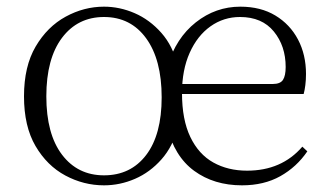

<svg xmlns="http://www.w3.org/2000/svg" viewBox="-20 -542 987 576"><path d="M292 14Q231 14 176 -15.5Q121 -45 86.5 -104Q52 -163 52 -253Q52 -343 87 -402.5Q122 -462 177 -492Q232 -522 292 -522Q339 -522 384 -502.5Q429 -483 464 -443.5Q499 -404 513 -345H483Q508 -428 567.5 -475Q627 -522 701 -522Q762 -522 806 -495.5Q850 -469 874 -423.5Q898 -378 898 -320Q898 -302 896 -286.5Q894 -271 891 -260H492V-290H798Q821 -290 829 -302.5Q837 -315 837 -341Q837 -404 801.5 -447.5Q766 -491 700 -491Q651 -491 611.5 -463Q572 -435 549 -383.5Q526 -332 526 -263Q526 -183 551 -131Q576 -79 620 -54.5Q664 -30 721 -30Q773 -30 814.5 -48Q856 -66 887 -102L902 -88Q870 -41 821 -13.5Q772 14 706 14Q622 14 562.5 -29.5Q503 -73 481 -162L514 -161Q499 -103 464.5 -64Q430 -25 385 -5.5Q340 14 292 14ZM292 -16Q372 -16 418.5 -77Q465 -138 465 -250Q465 -363 418.5 -427Q372 -491 292 -491Q213 -491 166 -428.5Q119 -366 119 -253Q119 -140 166 -78Q213 -16 292 -16Z"/></svg>

Font: Noto Serif JP ExtraLight
Style: Regular
Weight: 200
Designer: Ryoko NISHIZUKA  (kana & ideographs); Frank Grießhammer (Latin, Greek & Cyrillic); Wenlong ZHANG  (bopomofo); Sandoll Co
Foundry: Adobe
Version: Version 2.002-H1;hotconv 1.1.0;makeotfexe 2.6.0